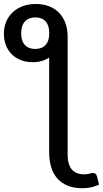

<svg xmlns="http://www.w3.org/2000/svg" viewBox="-75 -786 530 988"><path d="M178 -490Q143.5 -466 93.5 -466Q60.5 -466 33 -476.5Q5.5 -487 -14 -506.2Q-33.5 -525.5 -44.2 -552.5Q-55 -579.5 -55 -612Q-55 -646.5 -43 -674.8Q-31 -703 -9.2 -723.2Q12.5 -743.5 42.8 -754.5Q73 -765.5 109.5 -765.5Q146 -765.5 176.2 -754.2Q206.5 -743 228 -721.2Q249.5 -699.5 261.2 -668.2Q273 -637 273 -597V8Q273 60.5 294.5 85.8Q316 111 357 111Q376 111 386 107.5Q396 104 402.5 104Q409.5 104 415.2 107.5Q421 111 424.5 122.5L434.5 164Q412.5 174 392.5 178.2Q372.5 182.5 348.5 182.5Q304.5 182.5 272.2 169Q240 155.5 219 131.2Q198 107 188 72.8Q178 38.5 178 -3ZM178.5 -615.5Q178.5 -655 159.8 -675.8Q141 -696.5 107 -696.5Q73 -696.5 53.5 -675.8Q34 -655 34 -614.5Q34 -575 53.2 -554.5Q72.5 -534 106 -534Q140.5 -534 159.5 -554.5Q178.5 -575 178.5 -615.5Z"/></svg>

Font: Lato Medium
Style: Regular
Weight: 500
Designer: Lukasz Dziedzic
Foundry: tyPoland Lukasz Dziedzic
Version: Version 2.006; 2014-01-15